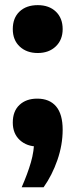

<svg xmlns="http://www.w3.org/2000/svg" viewBox="-20 -576 302 766"><path d="M66.5 171Q90 117.5 103.2 72Q116.5 26.5 116.5 -20L150 8.5H130.5Q87 8.5 59 -17.2Q31 -43 31 -87Q31 -132.5 57.8 -157.5Q84.5 -182.5 128.5 -182.5Q177.5 -182.5 203.8 -151.5Q230 -120.5 230 -58.5Q230 2 209 62.5Q188 123 154 171ZM130.5 -364.5Q86.5 -364.5 58.8 -390.2Q31 -416 31 -460Q31 -504.5 58 -530Q85 -555.5 130.5 -555.5Q176 -555.5 203 -529.5Q230 -503.5 230 -460Q230 -417 202.5 -390.8Q175 -364.5 130.5 -364.5Z"/></svg>

Font: Encode Sans SemiCondensed
Style: Bold
Weight: 700
Width: 4
Designer: Multiple Designers
Foundry: Impallari Type
Version: Version 3.002